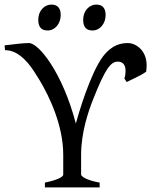

<svg xmlns="http://www.w3.org/2000/svg" viewBox="-20 -818 663 838"><path d="M539 -630C511 -630 470 -625 429 -571C374 -497 322 -320 311 -279C252 -504 148 -630 107 -630C86 -630 53 -627 0 -620L2 -599C52 -599 93 -560 127 -509L154 -466C195 -397 256 -272 256 -142V-56C256 -49 243 -35 176 -21V0H415V-21C354 -32 334 -49 334 -56V-142C334 -238 364 -328 387 -386C439 -517 463 -549 494 -549C516 -549 528 -535 528 -509C528 -499 527 -488 523 -475L533 -460L578 -482C591 -488 605 -496 618 -505C619 -515 620 -524 620 -533C620 -600 571 -630 539 -630ZM147 -732C147 -697 163 -685 188 -685C220 -685 245 -715 245 -752C245 -783 231 -798 204 -798C174 -798 147 -771 147 -732ZM343 -732C343 -697 359 -685 384 -685C416 -685 441 -715 441 -752C441 -783 427 -798 400 -798C370 -798 343 -771 343 -732Z"/></svg>

Font: Temporarium
Style: Regular
Weight: 400
Version: Version 1.1